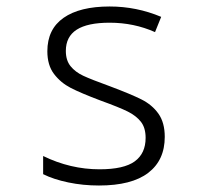

<svg xmlns="http://www.w3.org/2000/svg" viewBox="-20 -562 640 592"><path d="M113 -25V-81Q197 -40 287 -40Q362 -40 395.5 -64.5Q429 -89 429 -137Q429 -168 414.5 -186.5Q400 -205 374 -218Q348 -231 290 -252Q229 -275 198 -291Q167 -307 146.5 -334Q126 -361 126 -404Q126 -472 176 -507Q226 -542 318 -542Q401 -542 477 -510L458 -463Q393 -492 318 -492Q250 -492 216.5 -470.5Q183 -449 183 -405Q183 -376 197.5 -358Q212 -340 236.5 -328.5Q261 -317 319 -296Q383 -272 416 -255.5Q449 -239 468.5 -211.5Q488 -184 488 -140Q488 -68 437 -29Q386 10 285 10Q236 10 190.5 0.5Q145 -9 113 -25Z"/></svg>

Font: Noto Sans Mono UI Light
Style: Regular
Weight: 300
Monospace: yes
Designer: Monotype Design team
Foundry: Monotype Imaging Inc.
Version: Version 1.000